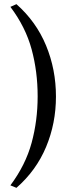

<svg xmlns="http://www.w3.org/2000/svg" viewBox="-20 -762 325 923"><path d="M30 129Q103 31 132 -75.5Q161 -182 161 -299Q161 -418 132 -525Q103 -632 30 -729L59 -742Q154 -658 201.5 -543Q249 -428 249 -298Q249 -169 201.5 -55.5Q154 58 59 141Z"/></svg>

Font: Taviraj Medium
Style: Regular
Weight: 500
Designer: Katatrad Team
Foundry: CadsonDemak
Version: Version 1.030